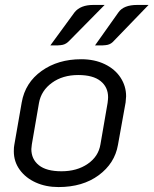

<svg xmlns="http://www.w3.org/2000/svg" viewBox="-20 -749 622 778"><path d="M36 -136Q36 -153 38 -162L68 -334Q82 -414 148.5 -461.5Q215 -509 309 -509Q363 -509 404.5 -489Q446 -469 468.5 -434.5Q491 -400 491 -359Q491 -352 489 -334L458 -162Q445 -87 380 -39Q315 9 217 9Q166 9 125 -9.5Q84 -28 60 -61Q36 -94 36 -136ZM387 -164 416 -332Q418 -348 418 -355Q418 -396 387.5 -420.5Q357 -445 297 -445Q234 -445 190.5 -413.5Q147 -382 138 -332L109 -164Q107 -150 107 -145Q107 -104 137.5 -79.5Q168 -55 229 -55Q292 -55 335.5 -85Q379 -115 387 -164ZM282 -699Q306 -729 358 -729H404L261 -584Q249 -571 234.5 -567.5Q220 -564 184 -565ZM460 -699Q481 -729 536 -729H582L442 -584Q431 -571 416.5 -567.5Q402 -564 365 -565Z"/></svg>

Font: K2D Light
Style: Italic
Weight: 300
Italic angle: -10°
Designer: Katatrad Aksorn Co.,Ltd.
Foundry: Cadson Demak Co.,Ltd.
Version: Version 1.000; ttfautohint (v1.6)